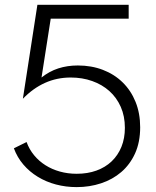

<svg xmlns="http://www.w3.org/2000/svg" viewBox="-20 -770 656 805"><path d="M519.5 -750V-691.8H192.7L154.1 -445Q186.4 -470.9 224.3 -483.2Q262.3 -495.5 306.4 -495.5Q363.6 -495.5 411.6 -477Q459.5 -458.6 494.3 -424.5Q529.1 -390.5 548.4 -342.7Q567.7 -295 567.7 -236.4Q567.7 -174.1 546.4 -127Q525 -80 488.4 -48.6Q451.8 -17.3 403.6 -1.4Q355.5 14.5 301.4 14.5Q255.9 14.5 214.3 3.4Q172.7 -7.7 138.2 -28.9Q103.6 -50 78 -80Q52.3 -110 38.2 -148.2L91.4 -174.5Q102.7 -143.6 123 -119.1Q143.2 -94.5 170.5 -77.3Q197.7 -60 231.1 -50.7Q264.5 -41.4 301.8 -41.4Q347.3 -41.4 384.3 -54.8Q421.4 -68.2 448 -93.4Q474.5 -118.6 489.1 -154.3Q503.6 -190 503.6 -234.1Q503.6 -282.7 486.4 -321.8Q469.1 -360.9 438.6 -388.2Q408.2 -415.5 366.6 -430.2Q325 -445 276.4 -445Q218.6 -445 168.6 -422.5Q118.6 -400 75.9 -355.9L136.8 -750Z"/></svg>

Font: Spartan
Style: Regular
Weight: 400
Designer: Matt Bailey, Mirko Velimirovic
Foundry: Matt Bailey
Version: Version 1.005